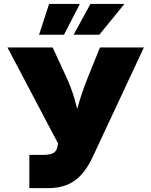

<svg xmlns="http://www.w3.org/2000/svg" viewBox="-20 -973 783 993"><path d="M131.8 0V-171.9H199.2Q238.3 -171.9 255.1 -181.2Q272 -190.4 275.9 -210.4L280.3 -231L18.6 -727.5H252.4L321.3 -578.1Q348.1 -520.5 364.3 -465.3Q380.4 -410.2 389.9 -362.5Q399.4 -314.9 405.3 -279.8H345.7Q358.4 -331.5 379.6 -410.4Q400.9 -489.3 436.5 -578.1L497.1 -727.5H724.1L458.5 -159.2Q432.6 -104 399.9 -68.6Q367.2 -33.2 325.4 -16.6Q283.7 0 231 0ZM311 -793.5H182.1L233.9 -952.6H393.1ZM493.7 -793.5H360.8L447.8 -952.6H623.5Z"/></svg>

Font: Inter 17pt Black
Style: Regular
Weight: 900
Version: Version 4.001;git-66647c0bb